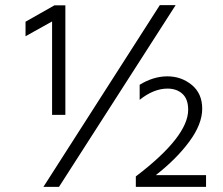

<svg xmlns="http://www.w3.org/2000/svg" viewBox="-20 -732 873 752"><path d="M787 0H512V-41Q717 -197 717 -302Q717 -344 694.5 -364.5Q672 -385 636 -385Q582 -385 527 -341V-400Q581 -433 635.5 -433Q690 -433 731 -399.5Q772 -366 772 -306Q772 -246 721.5 -177.5Q671 -109 590 -46H787ZM236 -282H184V-648L80 -590V-647L193 -711H236ZM211 0H150L606 -712H668Z"/></svg>

Font: Hind Kochi Light
Style: Regular
Weight: 300
Designer: Dhruvi Tolia
Foundry: Indian Type Foundry
Version: Version 0.702;PS 1.0;hotconv 1.0.81;makeotf.lib2.5.63406